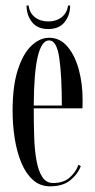

<svg xmlns="http://www.w3.org/2000/svg" viewBox="-20 -663 344 694"><path d="M161 10.5Q125 10.5 99.2 -12.5Q73.5 -35.5 57.2 -74.5Q41 -113.5 33.2 -162.5Q25.5 -211.5 25.5 -263Q25.5 -352.5 44.5 -411Q63.5 -469.5 93.8 -498Q124 -526.5 157.5 -526.5Q197 -526.5 224 -494.5Q251 -462.5 264.8 -411.8Q278.5 -361 278.5 -304Q278.5 -296 278.5 -288Q278.5 -280 278 -271.5H102V-270.5Q102 -217.5 103.5 -169.2Q105 -121 111.8 -83.2Q118.5 -45.5 132.8 -23.5Q147 -1.5 172 -1.5Q210.5 -1.5 233 -22.2Q255.5 -43 263.5 -67.5L272 -62.5Q261 -33 233.8 -11.2Q206.5 10.5 161 10.5ZM157.5 -517Q103 -517 102 -281.5H203.5Q203.5 -390.5 194.2 -453.8Q185 -517 157.5 -517ZM154.5 -558Q115.5 -558 95.8 -583Q76 -608 76 -643H83.5Q86.5 -616.5 106 -601Q125.5 -585.5 154.5 -585.5Q183.5 -585.5 203 -601Q222.5 -616.5 226 -643H233.5Q233.5 -608 213.5 -583Q193.5 -558 154.5 -558Z"/></svg>

Font: Imbue 100pt
Style: Regular
Weight: 400
Designer: Tyler Finck
Foundry: Etcetera Type Company
Version: Version 1.102; ttfautohint (v1.8.3)